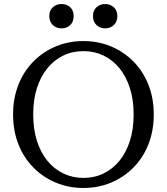

<svg xmlns="http://www.w3.org/2000/svg" viewBox="-20 -924 829 954"><path d="M394 10Q321 10 257.5 -16.5Q194 -43 146 -91.5Q98 -140 71.5 -207Q45 -274 45 -355Q45 -436 71.5 -503Q98 -570 146 -618.5Q194 -667 257.5 -693.5Q321 -720 394 -720Q468 -720 531.5 -693.5Q595 -667 643 -618.5Q691 -570 717.5 -503Q744 -436 744 -355Q744 -274 717.5 -207Q691 -140 643 -91.5Q595 -43 531.5 -16.5Q468 10 394 10ZM394 -40Q449 -40 494.5 -62Q540 -84 573.5 -125Q607 -166 625.5 -224Q644 -282 644 -355Q644 -428 625.5 -486Q607 -544 573.5 -585Q540 -626 494.5 -648Q449 -670 395 -670Q340 -670 294.5 -648Q249 -626 215.5 -585Q182 -544 163.5 -486Q145 -428 145 -355Q145 -282 163.5 -224Q182 -166 215.5 -125Q249 -84 295 -62Q341 -40 394 -40ZM346 -844Q346 -816 329 -799.5Q312 -783 286 -783Q260 -783 242.5 -799.5Q225 -816 225 -844Q225 -872 242.5 -888Q260 -904 286 -904Q312 -904 329 -888Q346 -872 346 -844ZM563 -844Q563 -816 545.5 -799.5Q528 -783 502 -783Q477 -783 459.5 -799.5Q442 -816 442 -844Q442 -872 459.5 -888Q477 -904 502 -904Q528 -904 545.5 -888Q563 -872 563 -844Z"/></svg>

Font: Roboto Serif 72pt
Style: Regular
Weight: 400
Designer: Greg Gazdowicz
Foundry: Commercial Type
Version: Version 1.008